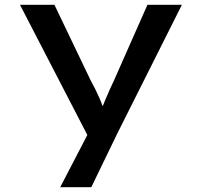

<svg xmlns="http://www.w3.org/2000/svg" viewBox="-20 -547 838 797"><path d="M230 230 364 -28 362 51 63 -527H206L356 -214Q377 -176 392.5 -140.5Q408 -105 416 -75L392 -71Q403 -99 418.5 -136Q434 -173 454 -215L592 -527H735L469 3L359 230Z"/></svg>

Font: Lexend Giga Medium
Style: Regular
Weight: 500
Designer: Bonnie Shaver-Troup, Thomas Jockin
Foundry: Lexend
Version: Version 1.007